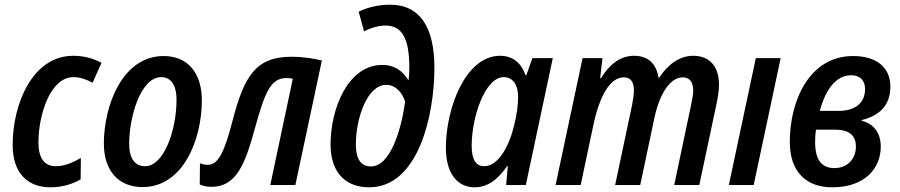

<svg xmlns="http://www.w3.org/2000/svg" viewBox="-20 -789 3837 819"><path d="M195 10C246 10 290 -4 324 -24L325 -115C288 -94 253 -80 218 -80C170 -80 144 -114 144 -181C144 -303 196 -460 293 -460C323 -460 351 -449 375 -436L413 -521C378 -540 338 -551 292 -551C120 -551 34 -348 34 -171C34 -50 98 10 195 10Z M588 9C761 9 841 -193 841 -361C841 -479 780 -550 678 -550C500 -550 423 -335 423 -177C423 -60 486 9 588 9ZM599 -80C554 -80 531 -115 531 -176C531 -288 579 -460 668 -460C714 -460 733 -418 733 -364C733 -233 679 -80 599 -80Z M882 8C988 8 1026 -89 1068 -244C1110 -395 1134 -456 1202 -456C1213 -456 1222 -455 1229 -453L1133 0H1240L1353 -531C1314 -540 1272 -547 1223 -547C1069 -547 1022 -461 974 -282C938 -141 912 -86 866 -86C853 -86 843 -88 833 -93L832 -2C846 4 861 8 882 8Z M1555 10C1763 10 1833 -294 1833 -500C1833 -668 1775 -769 1643 -769C1597 -769 1547 -758 1510 -739L1533 -655C1563 -671 1596 -680 1625 -680C1694 -680 1726 -625 1726 -503C1726 -485 1725 -465 1723 -448H1721C1701 -482 1666 -512 1611 -512C1462 -512 1390 -322 1390 -173C1390 -63 1445 10 1555 10ZM1562 -79C1518 -79 1498 -113 1498 -172C1498 -286 1547 -427 1627 -427C1667 -427 1695 -396 1708 -356C1692 -235 1645 -79 1562 -79Z M2046 -80C2010 -80 1992 -108 1992 -167C1992 -290 2049 -460 2129 -460C2167 -460 2190 -428 2190 -377C2190 -344 2186 -308 2174 -258C2153 -167 2106 -80 2046 -80ZM2005 10C2063 10 2106 -27 2143 -80H2146L2139 0H2223L2338 -541H2251L2225 -468H2222C2204 -519 2169 -551 2113 -551C1966 -551 1882 -328 1882 -159C1882 -47 1932 10 2005 10Z M2350 0H2457L2512 -260C2537 -376 2581 -459 2641 -459C2671 -459 2684 -439 2684 -403C2684 -387 2681 -366 2676 -340L2604 0H2711L2771 -284C2792 -385 2837 -459 2892 -459C2922 -459 2937 -439 2937 -403C2937 -386 2933 -364 2927 -337L2856 0H2963L3036 -344C3042 -373 3047 -402 3047 -427C3047 -506 3007 -551 2937 -551C2876 -551 2827 -511 2792 -458H2789C2779 -518 2745 -551 2684 -551C2623 -551 2577 -510 2544 -456H2540L2550 -541H2465Z M3089 0H3195L3310 -541H3204Z M3530 10C3672 10 3737 -74 3737 -163C3737 -228 3702 -262 3656 -274V-277C3731 -295 3778 -340 3778 -419C3778 -504 3716 -550 3619 -550C3431 -550 3349 -357 3349 -184C3349 -59 3416 10 3530 10ZM3477 -316C3502 -409 3547 -468 3611 -468C3650 -468 3670 -445 3670 -409C3670 -347 3624 -316 3558 -316ZM3539 -72C3489 -72 3457 -102 3457 -183C3457 -202 3458 -219 3461 -236H3541C3604 -236 3631 -210 3631 -164C3631 -113 3597 -72 3539 -72Z"/></svg>

Font: Noto Sans Display SemiCondensed Medium
Style: Italic
Weight: 500
Width: 4
Italic angle: -12°
Designer: Monotype Design Team
Foundry: Monotype Imaging Inc.
Version: Version 1.900